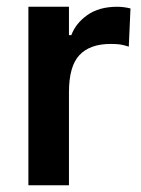

<svg xmlns="http://www.w3.org/2000/svg" viewBox="-20 -548 416 568"><path d="M64 -528H184V-444H191Q204 -479 238.5 -503.5Q273 -528 327 -528Q346 -528 366 -523L361 -410Q346 -415 335 -416.5Q324 -418 307 -418Q246 -418 215 -385Q184 -352 184 -275V0H64Z"/></svg>

Font: Lopes Sans SemiBold
Style: Regular
Weight: 600
Designer: Gabriel Lam, Diego Maldonado
Foundry: TypeRant, Foresti Design
Version: Version 4.000